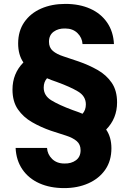

<svg xmlns="http://www.w3.org/2000/svg" viewBox="-20 -732 666 984"><path d="M309 232Q237 232 182 207.5Q127 183 95 136.5Q63 90 60 26H221Q223 59 247 82.5Q271 106 310 106Q345 107 369 89.5Q393 72 393 38Q393 8 373 -9Q353 -26 318.5 -37Q284 -48 241 -62Q189 -80 144 -106Q99 -132 71.5 -172Q44 -212 44 -273Q44 -355 100 -412Q73 -451 73 -509Q73 -573 104.5 -618.5Q136 -664 190.5 -688Q245 -712 315 -712Q387 -712 442 -687.5Q497 -663 529 -616.5Q561 -570 564 -506H403Q401 -539 377 -562.5Q353 -586 314 -586Q279 -587 255 -569.5Q231 -552 231 -518Q231 -488 251 -471Q271 -454 305.5 -443Q340 -432 383 -417Q435 -399 480 -373.5Q525 -348 552.5 -308Q580 -268 580 -207Q580 -125 524 -68Q551 -29 551 28Q551 92 519.5 137.5Q488 183 433 207.5Q378 232 309 232ZM403 -149Q420 -168 420 -197Q420 -239 380 -263Q340 -287 271 -312Q255 -317 243 -322Q231 -327 221 -331Q204 -312 204 -283Q204 -242 243 -218Q282 -194 352 -168Q365 -164 377.5 -159Q390 -154 403 -149Z"/></svg>

Font: DM Sans Black
Style: Regular
Weight: 900
Designer: Colophon Foundry, Jonny Pinhorn
Foundry: Colophon Foundry
Version: Version 4.004; ttfautohint (v1.8.4.7-5d5b)